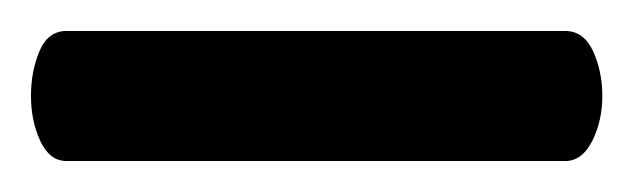

<svg xmlns="http://www.w3.org/2000/svg" viewBox="-59 -104 409 124"><path d="M-16 0Q-27 0 -33 -13Q-39 -26 -39 -42Q-39 -58 -33.5 -71Q-28 -84 -16 -84H306Q318 -84 324 -71Q330 -58 330 -42Q330 -26 323.5 -13Q317 0 306 0Z"/></svg>

Font: Noto Sans Linear B
Style: Regular
Weight: 400
Designer: Monotype Design Team
Foundry: Monotype Imaging Inc.
Version: Version 2.001